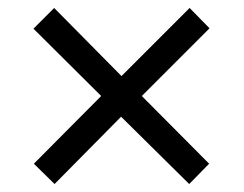

<svg xmlns="http://www.w3.org/2000/svg" viewBox="-20 -594 612 482"><path d="M456 -574 285 -403 116 -574 64 -522 234 -353 65 -183 117 -132 284 -301 455 -132 505 -183 336 -353 506 -523Z"/></svg>

Font: Noto Sans Kayah Li
Style: Regular
Weight: 400
Designer: Monotype Design Team, Sérgio Martins
Foundry: Monotype Imaging Inc.
Version: Version 2.002